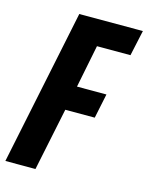

<svg xmlns="http://www.w3.org/2000/svg" viewBox="-137 -799 671 869"><g transform="rotate(15 198.5 -364.5)"><path d="M-26 0 125 -729H423L397 -609H240L200 -409H338L314 -294H176L115 0Z"/></g></svg>

Font: Mona Sans Condensed
Style: Bold Italic
Weight: 700
Width: 3
Italic angle: -11.7°
Designer: Deni Anggara
Foundry: GitHub
Version: Version 1.001; ttfautohint (v1.8.4.7-5d5b);gftools[0.9.31]